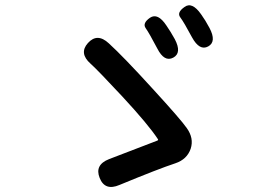

<svg xmlns="http://www.w3.org/2000/svg" viewBox="-20 -763 1040 736"><path d="M438 -54Q382 -30 362 -81Q342 -131 398 -153L583 -224Q588 -226 585 -230Q549 -285 449 -393Q354 -495 327 -519Q282 -559 317 -598Q353 -638 397 -597Q453 -546 565 -423Q674 -304 696 -272Q724 -233 711 -193Q697 -152 652 -137Q588 -116 438 -54ZM644 -542Q610 -524 583 -577Q552 -636 538.5 -655Q525 -674 555 -695Q585 -715 618 -665Q634 -642 650 -613Q678 -560 644 -542ZM778 -585Q745 -567 716 -620Q685 -678 671 -696.5Q657 -715 687 -736Q716 -758 751 -708Q767 -686 783 -656Q811 -603 778 -585Z"/></svg>

Font: Resource Han Rounded JP Medium
Style: Regular
Weight: 500
Designer: Cyano Hao (round all glyphs); Ryoko NISHIZUKA 西塚涼子 (kana, bopomofo & ideographs); Paul D. Hunt (Latin, Greek & Cyrillic)
Foundry: Cyano Hao
Version: 0.990